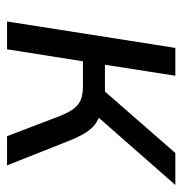

<svg xmlns="http://www.w3.org/2000/svg" viewBox="-6 -524 530 559"><g transform="rotate(90 259.5 -245.0)"><path d="M43 0 120 -490H201L169 -285H247L426 -490H519L311 -253L293 -275Q320 -271 336.5 -260.5Q353 -250 366 -230Q379 -210 393 -174L462 0H377L319 -152Q309 -177 298.5 -192Q288 -207 272.5 -214Q257 -221 231 -221H159L124 0Z"/></g></svg>

Font: Nunito Sans 10pt SemiCondensed
Style: Italic
Weight: 400
Width: 4
Italic angle: -9°
Designer: Vernon Adams
Foundry: Vernon Adams
Version: Version 3.101;gftools[0.9.27]